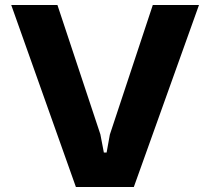

<svg xmlns="http://www.w3.org/2000/svg" viewBox="-20 -749 841 769"><path d="M284 0 25 -729H210L382 -211L396 -138H407L420 -210L592 -729H777L516 0Z"/></svg>

Font: Hubot Sans
Style: Bold
Weight: 700
Designer: Deni Anggara
Foundry: GitHub, Inc., Subsidiary of Microsoft Corporation
Version: Version 2.000